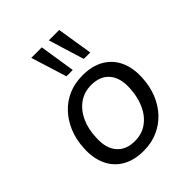

<svg xmlns="http://www.w3.org/2000/svg" viewBox="-213 -876 1008 1008"><g transform="rotate(-45 291.0 -372.5)"><path d="M264 9Q194 9 145 -19.5Q96 -48 72 -100.5Q48 -153 52 -223Q55 -284 75.5 -334Q96 -384 131 -421.5Q166 -459 213 -479Q260 -499 318 -499Q388 -499 437 -470.5Q486 -442 510 -390Q534 -338 530 -268Q527 -207 506.5 -156.5Q486 -106 451 -69Q416 -32 369 -11.5Q322 9 264 9ZM267 -60Q321 -60 359.5 -88Q398 -116 420 -164.5Q442 -213 445 -273Q450 -348 415 -389.5Q380 -431 314 -431Q261 -431 222 -403Q183 -375 161 -327Q139 -279 137 -218Q132 -143 167 -101.5Q202 -60 267 -60ZM383 -555 322 -754H399L431 -555ZM254 -555 192 -754H270L301 -555Z"/></g></svg>

Font: Nunito Sans 10pt
Style: Italic
Weight: 400
Italic angle: -9°
Designer: Vernon Adams
Foundry: Vernon Adams
Version: Version 3.101;gftools[0.9.27]